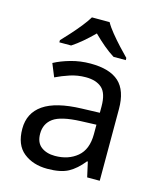

<svg xmlns="http://www.w3.org/2000/svg" viewBox="-115 -850 792 944"><g transform="rotate(15 280.5 -378.0)"><path d="M288 -545Q386 -545 433 -502Q480 -459 480 -365V0H416L399 -76H395Q360 -32 321.5 -11Q283 10 215 10Q142 10 94 -28.5Q46 -67 46 -149Q46 -229 109 -272.5Q172 -316 303 -320L394 -323V-355Q394 -422 365 -448Q336 -474 283 -474Q241 -474 203 -461.5Q165 -449 132 -433L105 -499Q140 -518 188 -531.5Q236 -545 288 -545ZM314 -259Q214 -255 175.5 -227Q137 -199 137 -148Q137 -103 164.5 -82Q192 -61 235 -61Q303 -61 348 -98.5Q393 -136 393 -214V-262ZM325 -766Q337 -744 359.5 -716.5Q382 -689 406.5 -662.5Q431 -636 450 -617V-606H388Q362 -622 334 -645.5Q306 -669 279 -696Q252 -669 225 -646Q198 -623 172 -606H112V-617Q131 -637 154.5 -663Q178 -689 200 -716.5Q222 -744 235 -766Z"/></g></svg>

Font: Noto Sans Syloti Nagri
Style: Regular
Weight: 400
Designer: Monotype Design Team
Foundry: Monotype Imaging Inc.
Version: Version 2.003; ttfautohint (v1.8.4.7-5d5b)